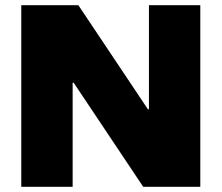

<svg xmlns="http://www.w3.org/2000/svg" viewBox="-20 -720 854 740"><path d="M752 -700V0H532L264 -401H260V0H62V-700H282L550 -299H554V-700Z"/></svg>

Font: Pathway Extreme 8pt Thin 12pt ExtraBold
Style: Regular
Weight: 800
Version: Version 1.001;gftools[0.9.26]